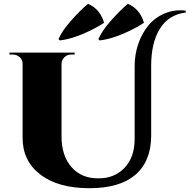

<svg xmlns="http://www.w3.org/2000/svg" viewBox="-20 -977 998 1011"><path d="M295 -764 288 -771Q307 -815 353.5 -867.5Q400 -920 443 -957Q507 -930 528 -857Q478 -824 413 -797Q348 -770 295 -764ZM505 -764 498 -771Q517 -815 563.5 -867.5Q610 -920 653 -957Q717 -930 738 -857Q688 -824 623 -797Q558 -770 505 -764ZM689 -247V-630Q689 -690 708 -745.5Q727 -801 761 -842.5Q795 -884 846.5 -906Q898 -928 958 -921V-911Q868 -900 822 -826Q776 -752 776 -630V-257Q774 -125 691.5 -55.5Q609 14 451 14Q285 14 191 -59Q97 -132 99 -256V-641Q99 -662 83.5 -676Q68 -690 46 -690H30V-700H373V-690H357Q334 -690 319.5 -676Q305 -662 304 -643V-260Q304 -156 357 -96.5Q410 -37 498 -38Q581 -37 635 -92.5Q689 -148 689 -247Z"/></svg>

Font: Cinzel Decorative Black
Style: Regular
Weight: 900
Designer: Natanael Gama
Version: Version 1.001;PS 001.001;hotconv 1.0.56;makeotf.lib2.0.21325